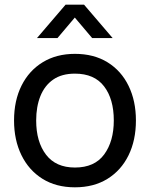

<svg xmlns="http://www.w3.org/2000/svg" viewBox="-20 -785 640 820"><path d="M138 -622.5 260 -765H339L461 -622.5H373.5L299.5 -710L225.5 -622.5ZM300 15Q219.5 15 161.2 -21.5Q103 -58 71.5 -122.5Q40 -187 40 -270.5Q40 -355.5 72 -419.5Q104 -483.5 162.5 -519.2Q221 -555 300 -555Q381 -555 439.5 -518.8Q498 -482.5 529.2 -418.2Q560.5 -354 560.5 -270.5Q560.5 -186 529 -121.8Q497.5 -57.5 439 -21.2Q380.5 15 300 15ZM300 -69.5Q384 -69.5 425 -125.5Q466 -181.5 466 -270.5Q466 -362 424.5 -416.2Q383 -470.5 300 -470.5Q243.5 -470.5 207 -445Q170.5 -419.5 152.5 -374.5Q134.5 -329.5 134.5 -270.5Q134.5 -179.5 176.5 -124.5Q218.5 -69.5 300 -69.5Z"/></svg>

Font: Cns Manrope Med
Style: Regular
Weight: 500
Designer: Mikhail Sharanda
Foundry: Mikhail Sharanda
Version: Version 4.504